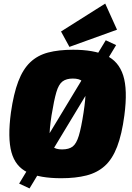

<svg xmlns="http://www.w3.org/2000/svg" viewBox="-20 -982 740 1073"><path d="M571 -757 629 -730 145 71 87 44ZM389 -704Q503 -704 573 -672Q643 -640 668.5 -560.5Q694 -481 675 -337Q661 -231 634.5 -162Q608 -93 566 -55Q524 -17 463.5 -1.5Q403 14 322 14Q203 14 134.5 -18.5Q66 -51 44 -131Q22 -211 41 -353Q56 -458 82 -526.5Q108 -595 149 -634Q190 -673 249 -688.5Q308 -704 389 -704ZM387 -543Q351 -543 329.5 -527Q308 -511 295 -467Q282 -423 268 -337Q256 -258 257 -217Q258 -176 275 -161.5Q292 -147 327 -147Q365 -147 386 -163Q407 -179 420.5 -223.5Q434 -268 447 -353Q459 -432 458 -472.5Q457 -513 440 -528Q423 -543 387 -543ZM568 -962 634 -816 368 -720 321 -806Z"/></svg>

Font: Exo 2 Black
Style: Italic
Weight: 900
Italic angle: -8°
Designer: Natanael Gama
Foundry: Natanael Gama
Version: Version 2.010